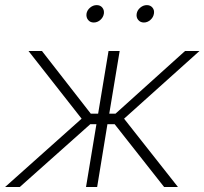

<svg xmlns="http://www.w3.org/2000/svg" viewBox="-37 -746 815 766"><path d="M-16.6 0 288.6 -272.5 76.7 -542.5H130.4L325.2 -292.5H354.5L396 -542.5H440.4L398.9 -292.5H423.8L701.2 -542.5H758.8L458 -272.5L672.9 0H617.7L420.4 -250.5H391.6L350.6 0H306.2L347.7 -250.5H323.2L42 0ZM537.1 -656.2Q522.9 -656.2 514.4 -666.5Q505.9 -676.8 508.3 -691.4Q510.7 -705.6 522.7 -715.6Q534.7 -725.6 548.8 -725.6Q563 -725.6 571.3 -715.6Q579.6 -705.6 577.1 -691.4Q574.7 -676.8 563 -666.5Q551.3 -656.2 537.1 -656.2ZM336.9 -656.2Q322.8 -656.2 314.5 -666.5Q306.2 -676.8 308.1 -691.4Q310.5 -705.6 322.5 -715.6Q334.5 -725.6 348.6 -725.6Q363.3 -725.6 371.3 -715.6Q379.4 -705.6 377.4 -691.4Q375 -676.8 363.3 -666.5Q351.6 -656.2 336.9 -656.2Z"/></svg>

Font: Inter 16pt ExtraLight
Style: Italic
Weight: 250
Italic angle: -9.3988°
Version: Version 4.001;git-66647c0bb